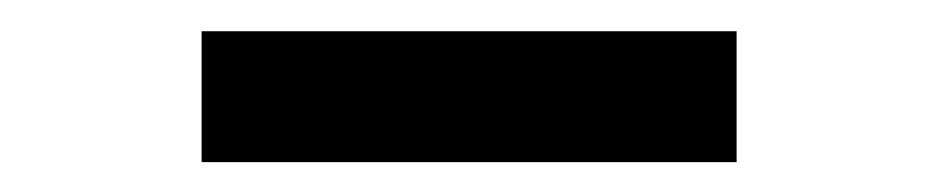

<svg xmlns="http://www.w3.org/2000/svg" viewBox="-20 -748 615 126"><path d="M463.4 -727.5V-641.6H112.3V-727.5Z"/></svg>

Font: Inter Tight ExtraBold
Style: Regular
Weight: 800
Designer: Rasmus Andersson
Foundry: rsms
Version: Version 3.004; ttfautohint (v1.8.4.7-5d5b)